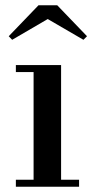

<svg xmlns="http://www.w3.org/2000/svg" viewBox="-20 -706 358 726"><path d="M211 -460V-26.5H279V0H40V-26.5H107V-433.5H40V-460ZM26 -555.5 13 -569 125.5 -686H196.5L309 -569L295.5 -555.5L160.5 -634Z"/></svg>

Font: Bodoni Moda SC 9pt Medium
Style: Regular
Weight: 500
Designer: Owen Earl
Foundry: indestructible type
Version: Version 2.005